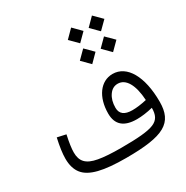

<svg xmlns="http://www.w3.org/2000/svg" viewBox="-216 -1175 1317 1357"><g transform="rotate(-30 442.0 -496.5)"><path d="M719.2 -864.7 783.7 -928.7 719.2 -993.2 655.3 -928.7ZM549.3 -864.7 613.3 -928.7 549.3 -993.2 485.4 -928.7ZM549.3 -694.3 613.3 -758.8 549.3 -822.8 485.4 -758.8ZM719.2 -694.3 783.7 -758.8 719.2 -822.8 655.3 -758.8ZM759.8 -216.8C759.8 -160.2 744.1 -125.5 697.3 -106C650.4 -86.4 567.4 -79.6 432.1 -79.6C354.5 -79.6 293 -83.5 248 -91.8C158.2 -107.9 124 -146.5 124 -218.8C124 -250 130.4 -295.9 143.6 -356L73.2 -371.6C58.1 -304.7 50.8 -251 50.8 -210.4C50.8 -158.2 63 -117.2 87.4 -86.4C136.2 -24.9 243.2 0 426.3 0C734.4 0 829.6 -53.7 829.6 -227.1C829.6 -432.1 755.4 -563 638.2 -563C540 -563 472.2 -470.2 472.2 -335.4C472.2 -244.6 524.4 -199.2 629.4 -199.2C667 -199.2 713.4 -205.1 759.8 -216.8ZM750.5 -285.6C705.6 -275.4 666.5 -270.5 633.3 -270.5C569.3 -270.5 537.1 -295.4 537.1 -345.2C537.1 -385.7 546.4 -418.9 564.9 -445.3C583 -471.7 606.4 -484.9 635.3 -484.9C701.2 -484.9 743.2 -412.1 750.5 -285.6Z"/></g></svg>

Font: Estedad Regular
Style: Regular
Weight: 400
Designer: Amin Abedi
Version: Version 7.3